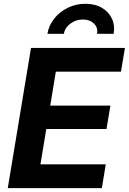

<svg xmlns="http://www.w3.org/2000/svg" viewBox="-20 -976 668 996"><path d="M20.3 0 140.9 -727.5H628.1L607.5 -604.1H269.6L240.6 -428.2H552.7L532.5 -306.9H220.1L189.8 -123.5H528.7L508.4 0ZM423.5 -956.4Q472.8 -956.4 508.3 -935.7Q543.8 -915 560.4 -879.7Q577 -844.4 569.6 -800.8H483.5Q489.1 -832.9 467.2 -853.9Q445.4 -874.9 410.1 -874.9Q374.6 -874.9 345.8 -853.9Q317 -832.9 311.4 -800.8H225.9Q233.3 -844.4 261.4 -879.7Q289.6 -915 331.9 -935.7Q374.2 -956.4 423.5 -956.4Z"/></svg>

Font: Inter Variable
Style: Italic
Weight: 400
Italic angle: -9.39999°
Designer: Rasmus Andersson
Foundry: rsms
Version: Version 4.001;git-9221beed3